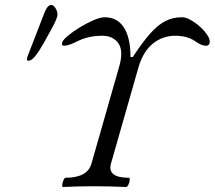

<svg xmlns="http://www.w3.org/2000/svg" viewBox="-20 -745 859 768"><path d="M232 3Q228 3 229 -6Q230 -15 234 -24.5Q238 -34 242 -34Q330 -34 346 -91L456 -476Q475 -540 454 -571Q433 -602 389 -602Q336 -602 294 -582Q255 -562 236 -562Q226 -562 228 -573Q231 -585 251.5 -602Q272 -619 300 -636Q328 -653 355 -664.5Q382 -676 399 -676Q449 -676 475.5 -635Q502 -594 502 -517H511Q550 -576 580.5 -610.5Q611 -645 641 -660.5Q671 -676 708 -676Q723 -676 742 -665.5Q761 -655 778.5 -639.5Q796 -624 807.5 -607.5Q819 -591 819 -579Q819 -562 804 -562Q785 -562 758 -582Q727 -602 680 -602Q631 -602 592 -571Q553 -540 534 -476L424 -91Q408 -34 495 -34Q500 -34 499 -24.5Q498 -15 493.5 -6Q489 3 484 3Q420 0 353 0Q292 0 232 3ZM93 -502Q88 -502 88 -509Q88 -511 88.5 -513.5Q89 -516 90 -519L155 -687Q169 -725 184 -725Q195 -725 202.5 -711.5Q210 -698 210 -687Q210 -680 204 -665Q198 -650 180 -618L154 -571Q135 -538 120.5 -520Q106 -502 93 -502Z"/></svg>

Font: Junicode
Style: Italic
Weight: 400
Italic angle: -11°
Designer: Peter S. Baker
Version: Version 2.100; ttfautohint (v1.8.4)